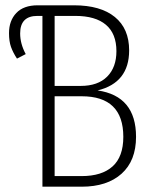

<svg xmlns="http://www.w3.org/2000/svg" viewBox="-20 -704 577 724"><path d="M493 -188Q493 -98 438.5 -49Q384 0 288 0H140V-644H121Q56 -644 56 -578Q56 -539 77 -500L44 -483Q29 -506 21.5 -527Q14 -548 14 -579Q14 -626 41.5 -655Q69 -684 122 -684H259Q359 -684 413 -640Q467 -596 467 -514Q467 -392 348 -363Q493 -342 493 -188ZM186 -644V-380H284Q349 -380 384 -415Q419 -450 419 -511Q419 -577 379.5 -610.5Q340 -644 264 -644ZM445 -188Q445 -341 288 -341H186V-40H288Q364 -40 404.5 -76.5Q445 -113 445 -188Z"/></svg>

Font: Fira Sans Extra Condensed ExtraLight
Style: Regular
Weight: 275
Width: 1
Designer: Carrois Corporate & Edenspiekermann AG
Foundry: Carrois Corporate GbR & Edenspiekermann AG
Version: Version 4.203